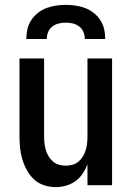

<svg xmlns="http://www.w3.org/2000/svg" viewBox="-20 -760 540 788"><path d="M209 8Q185 8 161.5 0.5Q138 -7 120.5 -23Q103 -39 91 -60.5Q79 -82 72 -105Q65 -128 62.5 -152Q60 -176 60 -200V-520H161V-200Q161 -186 162.5 -172Q164 -158 168 -144.5Q172 -131 179.5 -118.5Q187 -106 197.5 -97Q208 -88 222 -84Q236 -80 250 -80Q264 -80 278 -84Q292 -88 302.5 -97Q313 -106 320.5 -118.5Q328 -131 332 -144.5Q336 -158 337.5 -172Q339 -186 339 -200V-520H440V0H339V-85Q331 -65 319 -47Q307 -29 289.5 -16.5Q272 -4 251 2Q230 8 209 8ZM88 -600Q88 -620 92.5 -640Q97 -660 108 -677Q119 -694 135.5 -707Q152 -720 170.5 -727Q189 -734 209.5 -737Q230 -740 250 -740Q270 -740 290.5 -737Q311 -734 329.5 -727Q348 -720 364.5 -707Q381 -694 392 -677Q403 -660 407.5 -640Q412 -620 412 -600H328Q328 -615 322.5 -628.5Q317 -642 305.5 -651Q294 -660 279.5 -663.5Q265 -667 250 -667Q235 -667 220.5 -663.5Q206 -660 194.5 -651Q183 -642 177.5 -628.5Q172 -615 172 -600Z"/></svg>

Font: Iosevka Term Semibold
Style: Regular
Weight: 600
Monospace: yes
Designer: Belleve Invis
Foundry: Belleve Invis
Version: Version 31.4.0